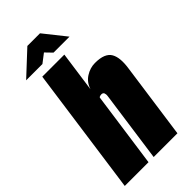

<svg xmlns="http://www.w3.org/2000/svg" viewBox="-254 -836 892 892"><g transform="rotate(-45 192.0 -390.0)"><path d="M-9 0 79 -630H224L196 -430Q207 -465 236 -483.5Q265 -502 297 -502Q330 -502 350.5 -493.5Q371 -485 380.5 -468.5Q390 -452 392 -427.5Q394 -403 389 -371L337 0H181L230 -350Q231 -357 230.5 -362Q230 -367 228.5 -370.5Q227 -374 223.5 -376Q220 -378 215 -378Q211 -378 207 -377Q203 -376 201 -374.5Q199 -373 199 -370L147 0ZM14 -671 131 -780H214L300 -672H195L164 -704L121 -671Z"/></g></svg>

Font: Alumni Sans Black
Style: Italic
Weight: 900
Italic angle: -8°
Version: Version 1.016